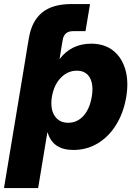

<svg xmlns="http://www.w3.org/2000/svg" viewBox="-51 -748 684 972"><path d="M70.8 -407.7 88.4 -515.6 95.2 -554.7Q109.4 -641.1 161.9 -684.3Q214.4 -727.5 310.5 -727.5H404.8L381.8 -590.3H318.8Q273.9 -590.3 266.6 -546.4L261.2 -515.6L250.5 -448.7Q310.1 -526.9 411.1 -526.9Q476.6 -526.9 520.8 -492.7Q564.9 -458.5 583 -397.9Q601.1 -337.4 588.4 -258.8Q574.7 -177.2 537.1 -116.5Q499.5 -55.7 443.8 -22.2Q388.2 11.2 320.8 11.2Q216.3 11.2 190.4 -76.7H188.5L142.1 204.1H-30.8L70.8 -407.7ZM294.4 -126.5Q339.8 -126.5 371.6 -161.6Q403.3 -196.8 413.6 -258.8Q423.8 -319.8 403.6 -355Q383.3 -390.1 337.9 -390.1Q291.5 -390.1 256.8 -354.2Q222.2 -318.4 211.9 -258.8Q202.1 -198.2 225.1 -162.4Q248 -126.5 294.4 -126.5Z"/></svg>

Font: Inter Display Extra Bold
Style: Italic
Weight: 800
Italic angle: -9.39999°
Designer: Rasmus Andersson
Foundry: rsms
Version: Version 4.000;git-4fc901f